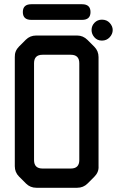

<svg xmlns="http://www.w3.org/2000/svg" viewBox="-20 -879 553 908"><path d="M70 -44 103 -11Q123 9 152 9H345Q374 9 394 -11L426 -43Q448 -65 446 -93V-609Q446 -638 426 -658L394 -690Q373 -711 345 -711H151Q122 -711 102 -691L70 -659Q49 -638 50 -609V-93Q50 -64 70 -44ZM141 -122V-580Q141 -620 181 -620H315Q355 -620 355 -580V-122Q355 -82 315 -82H181Q141 -82 141 -122ZM88 -822Q88 -785 128 -785H368Q408 -785 408 -822Q408 -859 368 -859H128Q88 -859 88 -822ZM462 -687Q484 -687 498.5 -702.5Q513 -718 513 -737Q513 -755 499 -770.5Q485 -786 462 -786Q441 -786 427 -771.5Q413 -757 413 -737Q413 -718 426.5 -702.5Q440 -687 462 -687Z"/></svg>

Font: WDXL Lubrifont SC
Style: Regular
Weight: 400
Designer: [WDXL Lubrifont] Copyright 2020-2022 (c) NightFurySL2001, Skr-ZERO; [ZCOOL QingKe HuangYou] Copyright 2018-2022 (c) The 
Version: Version 2.001;hotconv 1.1.1;makeotfexe 2.6.0